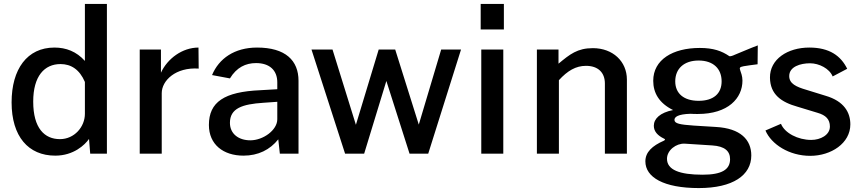

<svg xmlns="http://www.w3.org/2000/svg" viewBox="-20 -782 4377 977"><path d="M261 10C355 10 412 -45 433 -75L439 0H524V-762H412V-472C369 -520 316 -540 257 -540C118 -540 39 -430 39 -261C39 -88 124 10 261 10ZM285 -74C207 -74 149 -129 149 -265C149 -395 206 -456 288 -456C342 -456 385 -428 412 -365V-203C412 -136 358 -74 285 -74Z M803 0V-308C803 -372 874 -441 991 -433L990 -540C908 -540 832 -484 799 -412V-530H691V0Z M1219 10C1294 10 1354 -20 1396 -73L1404 0H1499V-371C1499 -474 1433 -540 1288 -540C1173 -540 1094 -484 1059 -400L1150 -383C1184 -439 1230 -461 1283 -461C1351 -461 1391 -425 1391 -363V-328L1305 -323C1121 -315 1043 -263 1043 -146C1043 -47 1116 10 1219 10ZM1254 -68C1194 -68 1150 -101 1150 -157C1150 -231 1213 -252 1320 -259L1391 -264V-175C1391 -120 1319 -68 1254 -68Z M2225 -530 2111 -148 1991 -530H1907L1791 -147L1672 -530H1565L1736 0H1833L1946 -370L2064 0H2159L2326 -530Z M2429 -530V0H2541V-530ZM2426 -762V-632H2544V-762Z M2824 0V-374C2868 -422 2910 -447 2962 -447C3023 -447 3058 -413 3058 -357V0H3170V-377C3170 -470 3098 -537 2997 -537C2918 -537 2880 -506 2822 -458V-530H2712V0Z M3536 175C3709 175 3803 110 3803 9C3803 -71 3748 -129 3623 -136C3575 -139 3535 -141 3510 -143C3440 -148 3412 -153 3412 -172C3412 -187 3430 -201 3493 -203C3504 -202 3521 -202 3531 -202C3685 -202 3758 -282 3758 -372C3758 -395 3750 -414 3747 -423C3742 -437 3743 -441 3764 -445C3787 -449 3805 -451 3835 -455L3836 -551C3798 -537 3753 -517 3718 -503C3710 -499 3694 -493 3690 -497C3653 -522 3611 -538 3541 -538C3403 -538 3304 -478 3304 -371C3304 -309 3334 -257 3405 -222C3339 -209 3307 -178 3307 -142C3307 -113 3327 -92 3358 -77C3366 -74 3366 -70 3358 -66C3299 -40 3264 -8 3264 39C3264 120 3357 175 3536 175ZM3535 -269C3460 -269 3416 -306 3416 -368C3416 -432 3460 -474 3535 -474C3610 -474 3652 -432 3652 -368C3652 -306 3611 -269 3535 -269ZM3555 107C3437 107 3374 82 3374 26C3374 -18 3421 -53 3464 -51L3604 -42C3668 -38 3695 -13 3695 28C3695 81 3653 107 3555 107Z M4103 11C4209 11 4307 -53 4307 -149C4307 -208 4277 -267 4180 -295L4083 -325C4032 -340 3996 -356 3996 -395C3996 -443 4053 -460 4102 -460C4148 -460 4201 -433 4217 -393L4291 -432C4259 -497 4202 -540 4098 -540C3988 -540 3897 -481 3898 -387C3899 -301 3956 -262 4038 -239L4140 -208C4182 -196 4203 -175 4203 -138C4203 -95 4155 -70 4108 -70C4040 -70 3973 -105 3954 -152L3875 -118C3905 -48 3995 11 4103 11Z"/></svg>

Font: Cheyenne Sans Medium
Style: Regular
Weight: 500
Designer: The Public Sans project authors (U.S. Web Design System), Libre Franklin designed by Pablo Impallari and Rodrigo Fuenzal
Foundry: The Cheyenne Sans Project Authors
Version: Version 2.007